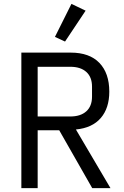

<svg xmlns="http://www.w3.org/2000/svg" viewBox="-20 -969 640 989"><path d="M174 0H90V-698H344Q441 -698 492 -645Q543 -592 543 -497Q543 -412 499 -361Q455 -310 371 -302L549 0H455L285 -298H174ZM342 -369Q395 -369 424.5 -395.5Q454 -422 454 -471V-523Q454 -572 424.5 -598.5Q395 -625 342 -625H174V-369ZM315 -755 263 -779 348 -949 421 -914Z"/></svg>

Font: IBM Plaex Mono
Style: Regular
Weight: 400
Designer: Mike Abbink, Paul van der Laan, Pieter van Rosmalen
Foundry: Bold Monday
Version: Version 2.003